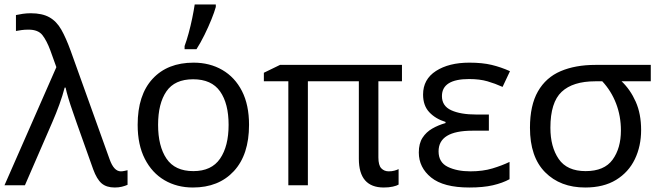

<svg xmlns="http://www.w3.org/2000/svg" viewBox="-26 -825 2942 855"><path d="M-6 0 225 -526 198 -601Q182 -644 163 -668.5Q144 -693 101 -693Q83 -693 69.5 -691Q56 -689 45 -687V-758Q58 -761 75.5 -763.5Q93 -766 111 -766Q162 -766 194 -748Q226 -730 247 -693Q268 -656 289 -598L462 -116Q481 -62 512 -62Q520 -62 528.5 -64Q537 -66 542 -67V-2Q531 3 516.5 6.5Q502 10 485 10Q448 10 426.5 -8.5Q405 -27 389 -71L316 -276Q308 -300 297.5 -329.5Q287 -359 278.5 -387.5Q270 -416 266 -435H262Q253 -400 238.5 -360Q224 -320 207 -281L85 0Z M1083 -269Q1083 -136 1015.5 -63Q948 10 833 10Q762 10 706.5 -22.5Q651 -55 619 -117.5Q587 -180 587 -269Q587 -402 653.5 -474Q720 -546 836 -546Q908 -546 964 -513.5Q1020 -481 1051.5 -419.5Q1083 -358 1083 -269ZM678 -269Q678 -174 715.5 -118.5Q753 -63 835 -63Q916 -63 954 -118.5Q992 -174 992 -269Q992 -364 954 -418Q916 -472 834 -472Q752 -472 715 -418Q678 -364 678 -269ZM796 -606V-620Q805 -644 814 -677Q823 -710 830 -744Q837 -778 841 -805H935V-794Q929 -772 915.5 -738.5Q902 -705 884.5 -669.5Q867 -634 849 -606Z M1705 -62Q1719 -62 1730 -65Q1741 -68 1749 -72V-3Q1741 2 1723.5 6Q1706 10 1683 10Q1572 10 1572 -118V-463H1345V0H1258V-463H1149V-501L1221 -536H1764V-463H1659V-124Q1659 -89 1672 -75.5Q1685 -62 1705 -62Z M2151 -315V-243H2078Q1927 -243 1927 -151Q1927 -102 1968 -82Q2009 -62 2069 -62Q2124 -62 2167 -75Q2210 -88 2243 -104V-27Q2212 -10 2169 0Q2126 10 2064 10Q1949 10 1894 -34.5Q1839 -79 1839 -146Q1839 -186 1855.5 -211.5Q1872 -237 1899 -252.5Q1926 -268 1958 -277V-282Q1913 -296 1885.5 -325.5Q1858 -355 1858 -404Q1858 -472 1915.5 -509Q1973 -546 2064 -546Q2122 -546 2163.5 -536Q2205 -526 2245 -508L2212 -438Q2179 -453 2144.5 -463Q2110 -473 2063 -473Q1942 -473 1942 -397Q1942 -353 1983.5 -334Q2025 -315 2095 -315Z M2829 -246Q2829 -174 2801 -116Q2773 -58 2717.5 -24Q2662 10 2580 10Q2469 10 2401.5 -58Q2334 -126 2334 -256Q2334 -356 2369.5 -418Q2405 -480 2470.5 -508Q2536 -536 2625 -536H2872V-463H2742Q2781 -426 2805 -372Q2829 -318 2829 -246ZM2425 -256Q2425 -171 2462 -117Q2499 -63 2582 -63Q2665 -63 2702 -114Q2739 -165 2739 -244Q2739 -308 2717.5 -364Q2696 -420 2656 -463H2625Q2525 -463 2475 -416Q2425 -369 2425 -256Z"/></svg>

Font: Apis
Style: Regular
Weight: 400
Designer: Monotype Design Team
Foundry: Monotype Imaging Inc.
Version: Version 2.000; build 0001